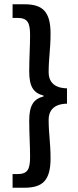

<svg xmlns="http://www.w3.org/2000/svg" viewBox="-20 -728 366 900"><path d="M39 152H94C178 152 217 120 217 14C217 -58 208 -102 208 -167C208 -204 227 -241 294 -242V-314C227 -315 208 -352 208 -389C208 -454 217 -498 217 -570C217 -676 178 -708 94 -708H39V-644H61C108 -644 121 -624 121 -564C121 -508 117 -457 117 -393C117 -322 137 -292 184 -280V-276C137 -264 117 -233 117 -163C117 -99 121 -48 121 8C121 68 108 88 61 88H39Z"/></svg>

Font: Source Sans Pro Semibold
Style: Regular
Weight: 600
Designer: Paul D. Hunt
Foundry: Adobe Systems Incorporated
Version: Version 3.006;hotconv 1.0.111;makeotfexe 2.5.65597